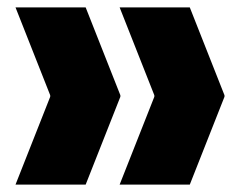

<svg xmlns="http://www.w3.org/2000/svg" viewBox="-20 -530 648 520"><path d="M212 -30H22L116 -268V-272L22 -510H212L306 -272V-268ZM494 -30H304L398 -268V-272L304 -510H494L588 -272V-268Z"/></svg>

Font: Encode Sans Compressed
Style: Black
Weight: 900
Designer: Pablo Impallari, Andres Torresi
Foundry: Pablo Impallari, Andres Torresi
Version: Version 1.000; ttfautohint (v1.00) -l 8 -r 50 -G 200 -x 14 -